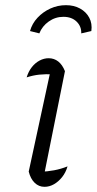

<svg xmlns="http://www.w3.org/2000/svg" viewBox="-20 -716 374 742"><path d="M147 -23 134 -52Q163 -53 189.5 -58Q216 -63 241 -73Q234 -49 220 -31.5Q206 -14 188.5 -4Q171 6 152 6Q130 6 114 -9.5Q98 -25 91 -53L179 -460L190 -429Q155 -430 131.5 -427.5Q108 -425 83 -417Q90 -440 103 -456.5Q116 -473 133 -482Q150 -491 168 -491Q189 -491 205 -478.5Q221 -466 231 -441ZM235 -696Q266 -696 289.5 -683Q313 -670 325 -647.5Q337 -625 333 -596L294 -587Q295 -614 276 -632.5Q257 -651 225 -651Q194 -651 168.5 -633Q143 -615 132 -587L96 -596Q104 -625 125 -647.5Q146 -670 174.5 -683Q203 -696 235 -696Z"/></svg>

Font: Piazzolla 8pt ExtraLight
Style: Italic
Weight: 250
Italic angle: -11.3°
Designer: Juan Pablo del Peral
Foundry: Huerta Tipografica
Version: Version 2.001